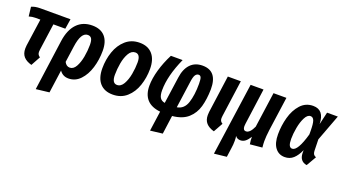

<svg xmlns="http://www.w3.org/2000/svg" viewBox="-61 -1093 3304 1860"><g transform="rotate(20 1591.0 -162.5)"><path d="M249 -154Q247 -136 247 -130Q247 -113 253.5 -102Q260 -91 274 -82L221 15Q166 0 138.5 -31Q111 -62 111 -114Q111 -135 113 -146L153 -427H100Q69 -427 36 -417L25 -513Q60 -530 116 -530H426L410 -427H287Z M824 -349Q824 -257 798.5 -173.5Q773 -90 722.5 -37Q672 16 602 16Q543 16 510 -32L477 205L341 221L413 -302Q430 -421 490 -483.5Q550 -546 647 -546Q733 -546 778.5 -495.5Q824 -445 824 -349ZM688 -361Q688 -406 675.5 -425.5Q663 -445 637 -445Q602 -445 579.5 -407.5Q557 -370 546 -290L523 -126Q543 -87 578 -87Q616 -87 640.5 -130.5Q665 -174 676.5 -237Q688 -300 688 -361Z M878 -190Q878 -280 906 -361.5Q934 -443 992.5 -494.5Q1051 -546 1136 -546Q1221 -546 1268 -492.5Q1315 -439 1315 -340Q1315 -251 1287.5 -169.5Q1260 -88 1202 -36Q1144 16 1058 16Q972 16 925 -37Q878 -90 878 -190ZM1180 -359Q1180 -443 1127 -443Q1087 -443 1061.5 -399Q1036 -355 1025 -292.5Q1014 -230 1014 -172Q1014 -86 1066 -86Q1106 -86 1131.5 -130.5Q1157 -175 1168.5 -238Q1180 -301 1180 -359Z M1936 -357Q1934 -254 1912 -176.5Q1890 -99 1832.5 -47.5Q1775 4 1671 14L1645 205L1519 220L1548 14Q1455 4 1409.5 -47Q1364 -98 1364 -187Q1364 -261 1389.5 -350.5Q1415 -440 1461 -530H1582Q1495 -336 1495 -188Q1495 -137 1510.5 -112Q1526 -87 1561 -81L1600 -356Q1612 -447 1659 -496.5Q1706 -546 1784 -546Q1937 -546 1936 -357ZM1723 -353 1685 -81Q1758 -93 1784 -172Q1810 -251 1810 -367Q1810 -415 1802.5 -432.5Q1795 -450 1778 -450Q1757 -450 1743.5 -429.5Q1730 -409 1723 -353Z M2130 -154Q2128 -136 2128 -131Q2128 -113 2134.5 -102Q2141 -91 2156 -82L2102 15Q2048 0 2020.5 -31Q1993 -62 1993 -113Q1993 -134 1995 -146L2048 -530H2182Z M2594 -63Q2594 -36 2598 2L2473 14Q2466 -26 2467 -61Q2444 -25 2422 -8Q2400 9 2372 9Q2338 9 2320 -17Q2324 0 2324 33Q2324 73 2318 109L2305 204L2177 218L2283 -530H2416L2365 -158Q2363 -138 2363 -133Q2363 -91 2394 -91Q2434 -91 2468 -166L2519 -530H2652L2603 -180Q2594 -111 2594 -63Z M3041 -401 3071 -530H3182L3080 -258L3083 -139Q3084 -117 3092.5 -105Q3101 -93 3118 -87L3059 15Q3023 10 3003 -14Q2983 -38 2982 -80V-111Q2955 -50 2919 -17.5Q2883 15 2831 15Q2769 15 2732.5 -33Q2696 -81 2696 -171Q2696 -260 2719.5 -346Q2743 -432 2794.5 -489Q2846 -546 2924 -546Q3038 -546 3041 -401ZM2831 -174Q2831 -128 2841 -107Q2851 -86 2872 -86Q2929 -86 2982 -273V-304Q2982 -384 2970.5 -414Q2959 -444 2933 -444Q2901 -444 2877.5 -398Q2854 -352 2842.5 -288.5Q2831 -225 2831 -174Z"/></g></svg>

Font: Fira Sans Compressed SemiBold
Style: Italic
Weight: 600
Width: 1
Italic angle: -8°
Designer: bBox Type GmbH & Carrois Corporate GbR & Edenspiekermann AG
Foundry: bBox Type GmbH & Carrois Corporate GbR & Edenspiekermann AG
Version: Version 4.301